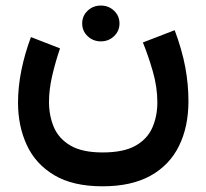

<svg xmlns="http://www.w3.org/2000/svg" viewBox="-20 -445 732 681"><path d="M271.5 -361.8Q271.5 -388.7 290.8 -407Q310.1 -425.3 337.9 -425.3Q365.2 -425.3 384.5 -407Q403.8 -388.7 403.8 -361.8Q403.8 -335 384.5 -316.7Q365.2 -298.3 337.9 -298.3Q310.1 -298.3 290.8 -316.7Q271.5 -335 271.5 -361.8ZM343.8 95.7Q418.5 95.7 460.7 71.8Q502.9 47.9 520.5 7.3Q538.1 -33.2 538.1 -82Q538.1 -136.7 521.7 -192.9Q505.4 -249 486.8 -294.4L599.6 -337.9Q625.5 -268.6 637 -207.5Q648.4 -146.5 648.4 -86.4Q648.4 4.9 614.7 73Q581.1 141.1 513.4 178.5Q445.8 215.8 343.8 215.8Q238.8 215.8 172.4 176.3Q106 136.7 75 69.3Q43.9 2 43.9 -81.1Q43.9 -136.7 55.9 -196Q67.9 -255.4 89.8 -313.5L192.9 -273.4Q176.3 -224.6 165 -175.8Q153.8 -127 153.8 -83.5Q153.8 -34.7 171.1 6.1Q188.5 46.9 230 71.3Q271.5 95.7 343.8 95.7Z"/></svg>

Font: Vazirmatn RD SemiBold
Style: Regular
Weight: 600
Designer: Saber Rastikerdar
Foundry: Saber Rastikerdar
Version: Version 32.102